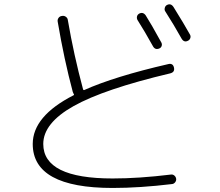

<svg xmlns="http://www.w3.org/2000/svg" viewBox="-20 -844 1040 908"><path d="M637.7 -779.3Q656.2 -789.1 668.9 -771.5Q693.4 -733.4 743.2 -642.6Q747.1 -634.8 744.6 -627Q742.2 -619.1 734.4 -615.2Q714.8 -606.4 704.1 -624Q664.1 -696.3 629.9 -750Q626 -757.8 627.9 -766.1Q629.9 -774.4 637.7 -779.3ZM769.5 -820.3Q788.1 -830.1 800.8 -810.5Q850.6 -730.5 878.9 -679.7Q882.8 -671.9 879.9 -663.6Q877 -655.3 869.1 -651.4Q850.6 -641.6 838.9 -661.1Q801.8 -727.5 761.7 -790Q756.8 -796.9 759.3 -806.6Q761.7 -816.4 769.5 -820.3ZM512.7 44.9Q134.8 44.9 134.8 -163.1Q134.8 -294.9 328.1 -393.6Q332 -395.5 328.1 -400.4Q326.2 -403.3 324.2 -409.2Q283.2 -562.5 252.9 -741.2Q251 -751 256.8 -759.3Q262.7 -767.6 273.4 -768.6Q283.2 -770.5 291.5 -764.6Q299.8 -758.8 300.8 -749Q329.1 -584 373 -420.9Q375 -417 377.9 -418Q521.5 -482.4 776.4 -541Q797.9 -545.9 802.7 -524.4Q807.6 -502.9 785.2 -497.1Q471.7 -422.9 328.1 -342.3Q184.6 -261.7 184.6 -163.1Q184.6 0 512.7 0Q636.7 0 789.1 -18.6Q797.9 -19.5 804.7 -13.7Q811.5 -7.8 813 1Q814.5 9.8 808.6 17.6Q802.7 25.4 793.9 26.4Q640.6 44.9 512.7 44.9Z"/></svg>

Font: Rounded-L Mgen+ 1m light
Style: Regular
Weight: 200
Designer: [Source Han Sans]
Ryoko NISHIZUKA  (kana & ideographs); Paul D. Hunt (Latin, Greek & Cyrillic); Wenlong ZHANG  (bopomofo
Version: Version 1.059.20150602